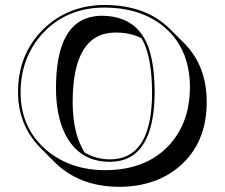

<svg xmlns="http://www.w3.org/2000/svg" viewBox="-20 -678 895 765"><path d="M440.4 -548.3Q270 -548.3 269.5 -272.5Q269.5 -271 269.5 -270.5Q270 -143.6 317.4 -70.3Q361.3 -43.5 418 -43Q576.7 -43 585.4 -280.8Q585.9 -295.4 585.9 -310.1Q585.4 -455.1 544.4 -524.9Q502.4 -548.3 440.4 -548.3ZM803.7 -272.5Q803.7 -106.4 692.4 -12.7Q598.1 65.9 454.6 66.4Q296.4 65.9 197.3 -32.2L141.1 -88.9Q52.7 -178.7 51.8 -310.1Q51.8 -461.4 151.4 -560.5Q249.5 -657.2 397 -658.2Q562 -657.7 657.7 -562L714.4 -505.4Q803.2 -415.5 803.7 -272.5ZM736.8 -329.1Q736.8 -492.7 622.1 -580.1Q532.2 -647.5 397 -647.9Q244.1 -647.9 148.4 -543Q62.5 -447.8 62 -310.1Q62 -167.5 166 -79.1Q260.3 -0.5 397.9 0Q573.7 0 667 -114.7Q736.3 -201.7 736.8 -329.1ZM383.8 -615.2Q531.2 -615.2 574.7 -480Q595.7 -413.1 596.2 -310.1Q594.7 -34.2 418 -33.2Q293.5 -33.2 237.8 -147.5Q203.1 -220.2 203.1 -327.1Q203.1 -590.3 355.5 -612.8Q369.6 -615.2 383.8 -615.2Z"/></svg>

Font: Linux Biolinum Shadow O
Style: Bold
Weight: 700
Designer: Philipp H. Poll
Foundry: Philipp H. Poll
Version: Version 0.9.2